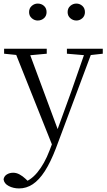

<svg xmlns="http://www.w3.org/2000/svg" viewBox="-31 -785 597 1076"><path d="M76 271Q44 271 18 257.5Q-8 244 -11 220Q-8 202 7.5 192.5Q23 183 43 183Q61 183 78.5 192.5Q96 202 112 217L140 244L109 258L90 241Q139 229 178.5 181Q218 133 246 60L274 -13L278 -23L368 -271L452 -512H491L282 47Q252 125 220 174.5Q188 224 152.5 247.5Q117 271 76 271ZM269 47 46 -512H125L296 -51L302 -37ZM-8 -484V-512H231V-484L123 -474H90ZM344 -484V-512H545V-484L464 -475H450ZM180 -670Q162 -670 147 -683Q132 -696 132 -717Q132 -739 147 -752Q162 -765 180 -765Q201 -765 215.5 -752Q230 -739 230 -717Q230 -696 215.5 -683Q201 -670 180 -670ZM397 -670Q378 -670 363 -683Q348 -696 348 -717Q348 -739 363 -752Q378 -765 397 -765Q416 -765 430.5 -752Q445 -739 445 -717Q445 -696 430.5 -683Q416 -670 397 -670Z"/></svg>

Font: Noto Serif KR ExtraLight Light
Style: Regular
Weight: 300
Version: Version 2.003-H1;hotconv 1.1.1;makeotfexe 2.6.0